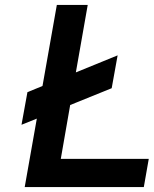

<svg xmlns="http://www.w3.org/2000/svg" viewBox="-20 -757 622 777"><path d="M80 0 129 -277 67 -252 91 -384 152 -409 210 -737H335L287 -464L456 -533L432 -400L264 -332L226 -114H582L562 0Z"/></svg>

Font: Tomorrow Medium
Style: Italic
Weight: 500
Italic angle: -10°
Designer: Tony de Marco, Monica Rizzolli
Foundry: Just in Type
Version: Version 2.002